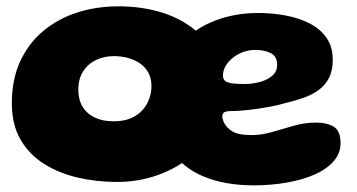

<svg xmlns="http://www.w3.org/2000/svg" viewBox="-20 -532 1100 592"><path d="M340 29Q277.5 29 219.5 15.5Q161.5 2 115.8 -26.8Q70 -55.5 43.2 -101.8Q16.5 -148 16.5 -214Q16.5 -286.5 42 -342.2Q67.5 -398 112.8 -436Q158 -474 217.5 -493.2Q277 -512.5 345.5 -512.5Q411.5 -512.5 469.5 -496.2Q527.5 -480 572 -446.8Q616.5 -413.5 641.8 -362.5Q667 -311.5 667 -241.5Q667 -185.5 641.2 -136.5Q615.5 -87.5 570.5 -50.5Q525.5 -13.5 466.5 7.8Q407.5 29 340 29ZM329.5 -158Q361 -158 383 -167.2Q405 -176.5 419.2 -192.5Q433.5 -208.5 440.2 -227.5Q447 -246.5 447 -266Q447 -291 437 -308.8Q427 -326.5 410.2 -337.5Q393.5 -348.5 373 -353.8Q352.5 -359 331 -359Q301.5 -359 276.5 -347.2Q251.5 -335.5 236.5 -312.2Q221.5 -289 221.5 -254.5Q221.5 -225 234.5 -203.2Q247.5 -181.5 271.8 -169.8Q296 -158 329.5 -158ZM762.5 39.5Q675 39.5 609.2 12.8Q543.5 -14 507 -69.2Q470.5 -124.5 470.5 -209Q470.5 -278.5 494.2 -331.2Q518 -384 560.2 -419.8Q602.5 -455.5 658 -473.8Q713.5 -492 776 -492Q818.5 -492 859.5 -484.5Q900.5 -477 933.8 -460.2Q967 -443.5 986.5 -415.8Q1006 -388 1006 -347.5Q1006 -314.5 994.5 -292Q983 -269.5 963 -254.8Q943 -240 916.8 -230.8Q890.5 -221.5 861 -214.5Q840 -208 808.5 -202.2Q777 -196.5 745.5 -193Q714 -189.5 693 -189.5Q678 -189.5 671.8 -186Q665.5 -182.5 665.5 -173Q665.5 -165 669.8 -155.8Q674 -146.5 681.5 -139Q694.5 -125 712.5 -120.2Q730.5 -115.5 756 -115.5Q787 -115.5 820 -125.2Q853 -135 886.5 -144.5Q920 -154 953.5 -154Q988.5 -154 1009.2 -141.2Q1030 -128.5 1030 -90.5Q1030 -58.5 1008 -34Q986 -9.5 948.5 6.8Q911 23 862.8 31.2Q814.5 39.5 762.5 39.5ZM734 -273Q757.5 -273 780.5 -279Q803.5 -285 819 -298Q834.5 -311 834.5 -332Q834.5 -358 815.2 -368Q796 -378 766.5 -378Q748 -378 730.5 -371.8Q713 -365.5 698.8 -354.5Q684.5 -343.5 676 -329.2Q667.5 -315 667.5 -299Q667.5 -287.5 674.8 -282Q682 -276.5 697 -274.8Q712 -273 734 -273Z"/></svg>

Font: Gluten
Style: Bold
Weight: 700
Designer: Tyler Finck
Foundry: Etcetera Type Company
Version: Version 1.204